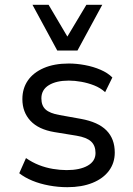

<svg xmlns="http://www.w3.org/2000/svg" viewBox="-20 -769 553 798"><path d="M260 9Q222 9 184 2Q146 -5 114.5 -18Q83 -31 60 -49L88 -112Q114 -94 142 -83Q170 -72 200 -67Q230 -62 257 -62Q312 -62 344.5 -80.5Q377 -99 377 -133Q377 -164 358.5 -181Q340 -198 298 -205L206 -220Q140 -231 106.5 -267Q73 -303 73 -357Q73 -401 95.5 -434Q118 -467 161.5 -486Q205 -505 266 -505Q298 -505 333 -498.5Q368 -492 398 -479Q428 -466 447 -447L417 -386Q397 -404 371.5 -414Q346 -424 318.5 -429Q291 -434 266 -434Q214 -434 183 -415Q152 -396 152 -360Q152 -330 169.5 -314Q187 -298 227 -291L316 -275Q388 -262 422.5 -227Q457 -192 457 -135Q457 -92 433 -59.5Q409 -27 364.5 -9Q320 9 260 9ZM218 -559 115 -749H182L260 -617L339 -749H405L302 -559Z"/></svg>

Font: Nunito Sans 7pt SemiCondensed
Style: Regular
Weight: 400
Width: 4
Designer: Vernon Adams
Foundry: Vernon Adams
Version: Version 3.101;gftools[0.9.27]